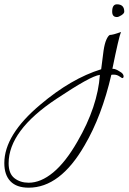

<svg xmlns="http://www.w3.org/2000/svg" viewBox="-372 -369 597 890"><path d="M170 -290Q148 -290 148 -315Q148 -349 170 -349Q204 -349 204 -315Q204 -307 191 -298.5Q178 -290 170 -290ZM-239 501Q-295 501 -323.5 471.5Q-352 442 -352 387Q-352 256 -185 116Q-42 -5 97 -48L108 -134Q113 -167 121 -185Q129 -203 137 -207Q152 -207 189 -221Q184 -210 174 -167Q164 -124 149 -50H152Q164 -50 182 -38Q201 -28 201 -15Q201 -7 194 -7Q193 -7 181.5 -15Q170 -23 155 -23Q147 -23 144 -22Q122 73 91 155Q60 237 20 305Q-93 501 -239 501ZM-239 478Q-183 478 -125.5 430.5Q-68 383 -13 287Q34 206 60 128.5Q86 51 91 -22Q68 -19 18 9Q-32 37 -110 89Q-332 236 -332 388Q-332 436 -305 457Q-278 478 -239 478Z"/></svg>

Font: Lavishly Yours
Style: Regular
Weight: 400
Designer: Robert E. Leuschke
Foundry: Robert E. Leuschke
Version: Version 1.010; ttfautohint (v1.8.3)